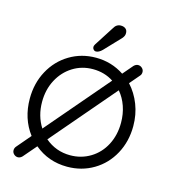

<svg xmlns="http://www.w3.org/2000/svg" viewBox="-108 -790 818 907"><g transform="rotate(15 300.5 -336.5)"><path d="M551 -256Q551 -181 518 -120Q485 -59 427 -24.5Q369 10 298 10Q206 10 138 -47L83 17Q73 27 62 27Q51 27 42.5 19Q34 11 34 0Q34 -11 41 -19L99 -87Q45 -158 45 -256Q45 -331 78 -392Q111 -453 169 -488Q227 -523 298 -523Q374 -523 436 -482L478 -531Q488 -541 499 -541Q510 -541 518.5 -533Q527 -525 527 -514Q527 -502 520 -495L479 -447Q513 -410 532 -361Q551 -312 551 -256ZM139 -134 399 -438Q355 -467 298 -467Q244 -467 200 -439.5Q156 -412 130.5 -364Q105 -316 105 -256Q105 -187 139 -134ZM491 -256Q491 -299 478 -336.5Q465 -374 441 -402L175 -91Q228 -46 298 -46Q352 -46 396.5 -73Q441 -100 466 -148Q491 -196 491 -256ZM272 -569Q272 -575 277 -583L338 -678Q350 -700 372 -700Q387 -700 396 -692Q405 -684 404 -669Q404 -658 394 -646L319 -567Q303 -551 288 -551Q282 -551 277 -556.5Q272 -562 272 -569Z"/></g></svg>

Font: Quicksand
Style: Regular
Weight: 400
Designer: Andrew Paglinawan
Foundry: Andrew Paglinawan
Version: Version 3.000